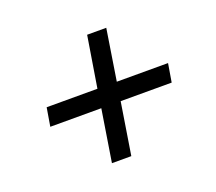

<svg xmlns="http://www.w3.org/2000/svg" viewBox="-93 -667 858 764"><g transform="rotate(-20 335.5 -285.0)"><path d="M260 -28 295 -248H79L92 -326H307L342 -542H423L389 -326H606L593 -248H377L342 -28Z"/></g></svg>

Font: Nunito Sans 10pt SemiExpanded SemiBold
Style: Italic
Weight: 600
Width: 6
Italic angle: -9°
Designer: Vernon Adams
Foundry: Vernon Adams
Version: Version 3.101;gftools[0.9.27]